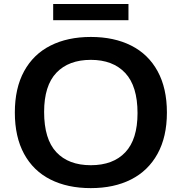

<svg xmlns="http://www.w3.org/2000/svg" viewBox="-20 -935 912 964"><path d="M54.5 -370Q54.5 -492.5 101.2 -577.8Q148 -663 233.8 -706.2Q319.5 -749.5 436 -749.5Q553 -749.5 639 -706Q725 -662.5 771.5 -577.2Q818 -492 818 -370Q818 -248 771 -162.8Q724 -77.5 638.2 -34Q552.5 9.5 436 9.5Q319 9.5 233.2 -33.8Q147.5 -77 101 -162.2Q54.5 -247.5 54.5 -370ZM670.5 -367Q670.5 -502.5 608.8 -568.5Q547 -634.5 436 -634.5Q325 -634.5 263.2 -569.8Q201.5 -505 201.5 -373Q201.5 -236.5 262.8 -171Q324 -105.5 436 -105.5Q548 -105.5 609.2 -170.5Q670.5 -235.5 670.5 -367ZM247 -833.5V-915H625V-833.5Z"/></svg>

Font: Encode Sans Expanded SemiBold
Style: Regular
Weight: 600
Width: 7
Designer: Multiple Designers
Foundry: Impallari Type
Version: Version 2.000